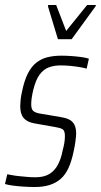

<svg xmlns="http://www.w3.org/2000/svg" viewBox="-26 -741 404 769"><path d="M114 8Q92 8 69 6.5Q46 5 26.5 2.5Q7 0 -6 -4L3 -43Q10 -42 22.5 -39.5Q35 -37 50.5 -35.5Q66 -34 82.5 -32.5Q99 -31 116 -31Q150 -31 171.5 -44Q193 -57 206 -81.5Q219 -106 225 -139Q229 -153 231.5 -167.5Q234 -182 234 -196Q234 -218 224.5 -223.5Q215 -229 196 -232L111 -247Q83 -252 69 -268Q55 -284 55 -316Q55 -325 56.5 -340.5Q58 -356 62 -373Q71 -418 85.5 -446.5Q100 -475 120 -490.5Q140 -506 165 -512Q190 -518 219 -518Q240 -518 260.5 -516.5Q281 -515 299.5 -512.5Q318 -510 330 -506L321 -466Q312 -469 294.5 -472Q277 -475 257 -477Q237 -479 216 -479Q190 -479 169 -471Q148 -463 132.5 -442Q117 -421 107 -380Q103 -363 101 -349Q99 -335 99 -323Q99 -303 108 -296Q117 -289 135 -286L218 -272Q237 -269 250.5 -262.5Q264 -256 271.5 -242.5Q279 -229 279 -205Q279 -198 276.5 -177.5Q274 -157 269 -135Q261 -96 248.5 -68.5Q236 -41 217 -24.5Q198 -8 172.5 0Q147 8 114 8ZM206 -584 166 -716 167 -721H199L239 -617L323 -721H358L357 -716L261 -584Z"/></svg>

Font: Saira Condensed ExtraLight
Style: Italic
Weight: 250
Width: 3
Italic angle: -12°
Designer: Hector Gatti with collaboration of the Omnibus-Type team
Foundry: Omnibus-Type
Version: Version 1.101